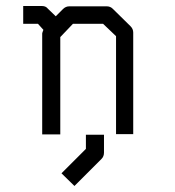

<svg xmlns="http://www.w3.org/2000/svg" viewBox="-20 -496 580 637"><path d="M265 -49H325V10Q325 23 317 31L227 121L184 79L265 -2ZM165 -442 189 -466Q198 -475 210 -475H334Q346 -475 354 -467L413 -409Q422 -400 422 -388V-51H365V-376L322 -417H222L180 -373V-50H120V-385Q120 -387 124 -397L106 -417H57V-476H120Q132 -476 139 -467Z"/></svg>

Font: IBM 3270
Style: Regular
Weight: 400
Monospace: yes
Version: Version 2.3.1